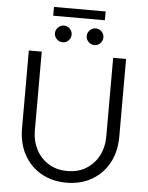

<svg xmlns="http://www.w3.org/2000/svg" viewBox="-62 -1003 821 1066"><g transform="rotate(5 348.0 -470.0)"><path d="M348 13Q269 13 208 -21.5Q147 -56 112 -119Q77 -182 77 -269V-700H149V-259Q149 -202 173.5 -155Q198 -108 242.5 -80Q287 -52 348 -52Q409 -52 453.5 -80Q498 -108 522.5 -155Q547 -202 547 -259V-700H619V-269Q619 -182 584 -119Q549 -56 488 -21.5Q427 13 348 13ZM436.6 -761.6Q418 -761.6 404 -775.5Q390 -789.5 390 -808.1Q390 -826.7 404 -840.7Q418 -854.6 436.6 -854.6Q456.1 -854.6 469.6 -840.7Q483.1 -826.7 483.1 -808.1Q483.1 -789.5 469.6 -775.5Q456.1 -761.6 436.6 -761.6ZM259.6 -761.6Q241 -761.6 227 -775.5Q213 -789.5 213 -808.1Q213 -826.7 227 -840.7Q241 -854.6 259.6 -854.6Q279.1 -854.6 292.6 -840.7Q306.1 -826.7 306.1 -808.1Q306.1 -789.5 292.6 -775.5Q279.1 -761.6 259.6 -761.6ZM195 -904V-953H483V-904Z"/></g></svg>

Font: MuseoModerno Light
Style: Regular
Weight: 300
Designer: Pablo Cosgaya, Héctor Gatti, Marcela Romero, and the Authors of The MuseoModerno Project.
Foundry: Omnibus-Type Team
Version: Version 1.001